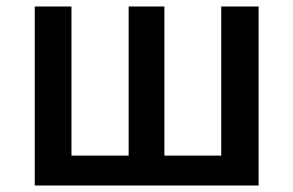

<svg xmlns="http://www.w3.org/2000/svg" viewBox="-20 -571 902 591"><path d="M87 0H776V-551H661V-92H486V-551H376V-92H200V-551H87Z"/></svg>

Font: Noto Sans CJK SC Medium
Style: Regular
Weight: 500
Designer: Ryoko NISHIZUKA 西塚涼子 (kana, bopomofo & ideographs); Paul D. Hunt (Latin, Greek & Cyrillic); Sandoll Communications 산돌커뮤니
Foundry: Adobe
Version: Version 2.004;hotconv 1.0.118;makeotfexe 2.5.65603